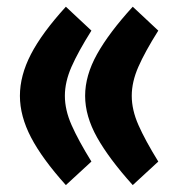

<svg xmlns="http://www.w3.org/2000/svg" viewBox="-20 -532 522 565"><path d="M249 -56.6 173.8 12.7Q104 -64.9 71.3 -127.7Q38.6 -190.4 38.6 -250Q38.6 -309.6 71 -372.3Q103.5 -435.1 173.8 -512.2L249 -441.9Q210 -379.9 190.4 -335.4Q170.9 -291 170.9 -250Q170.9 -208.5 190.7 -163.8Q210.4 -119.1 249 -56.6ZM445.8 -56.6 370.6 12.7Q300.8 -64.9 265.6 -127.7Q230.5 -190.4 230.5 -250Q230.5 -309.6 265.4 -372.3Q300.3 -435.1 370.6 -512.2L445.8 -441.9Q406.7 -379.9 387.2 -335.4Q367.7 -291 367.7 -250Q367.7 -208.5 387.5 -163.8Q407.2 -119.1 445.8 -56.6Z"/></svg>

Font: Vazirmatn RD Black
Style: Regular
Weight: 900
Designer: Saber Rastikerdar
Foundry: Saber Rastikerdar
Version: Version 32.102